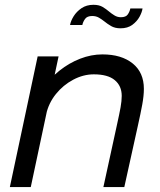

<svg xmlns="http://www.w3.org/2000/svg" viewBox="-20 -760 652 780"><path d="M400 0 455.5 -254.5Q465 -297.5 469.8 -323.8Q474.5 -350 474.5 -370.5Q474.5 -411 446.2 -434.5Q418 -458 361 -458Q318.5 -458 277.5 -436.2Q236.5 -414.5 207 -377.8Q177.5 -341 167.5 -295.5L118.5 -314Q128.5 -361 155.8 -401.8Q183 -442.5 221.8 -473.2Q260.5 -504 305.5 -521.5Q350.5 -539 396 -539Q473.5 -539 519 -502.2Q564.5 -465.5 564.5 -399Q564.5 -371.5 558 -335.8Q551.5 -300 539.5 -246.5L485 0ZM20 0 133 -531H218L105 0ZM559 -725.5Q557 -710.5 546.8 -691.8Q536.5 -673 517.5 -659Q498.5 -645 469.5 -645Q447 -645 431.2 -654.2Q415.5 -663.5 404 -673Q394 -681 382.2 -688Q370.5 -695 354.5 -695Q334 -695 325.5 -683Q317 -671 314.5 -658.5H264.5Q267.5 -675 279.2 -694Q291 -713 311.2 -726.8Q331.5 -740.5 359.5 -740.5Q382.5 -740.5 397 -731.8Q411.5 -723 422 -714Q432.5 -705 444.8 -697.5Q457 -690 471 -690Q491.5 -690 499.2 -701.5Q507 -713 509.5 -725.5Z"/></svg>

Font: Epilogue
Style: Italic
Weight: 400
Italic angle: -12°
Designer: Tyler Finck
Foundry: Etcetera Type Co
Version: Version 2.112